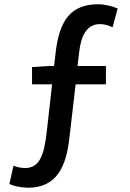

<svg xmlns="http://www.w3.org/2000/svg" viewBox="-20 -748 610 899"><path d="M111 131C245 131 290 33 305 -103L334 -353H476V-439H343L351 -506C359 -577 385 -635 447 -635C474 -635 492 -627 507 -620L531 -708C509 -718 472 -728 440 -728C311 -728 257 -652 240 -497L233 -439H209L130 -434V-353H224L199 -132C186 -13 162 38 97 39C78 38 60 35 43 28L24 113C42 123 74 130 111 131Z"/></svg>

Font: コーポレート・ロゴ ver3 Medium
Style: Regular
Weight: 500
Designer: [KANA_main] LOGOTYPE.JP [Source Han Sans] Ryoko NISHIZUKA 西塚涼子 (kana, bopomofo & ideographs); Paul D. Hunt (Latin, Greek
Version: Version 12.001;FEAKit 1.0